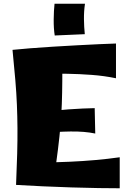

<svg xmlns="http://www.w3.org/2000/svg" viewBox="-20 -1003 688 1028"><path d="M66 -13Q70 -107 72 -180Q74 -253 73.5 -316.5Q73 -380 70.5 -442Q68 -504 62 -575Q56 -646 47 -736L314 -714Q314 -633 313.5 -568.5Q313 -504 311 -447Q309 -390 304 -331.5Q299 -273 290.5 -204.5Q282 -136 269 -47ZM621 5Q576 5 508.5 4Q441 3 363 0.5Q285 -2 208 -5.5Q131 -9 66 -13L117 -131Q164 -131 224.5 -132.5Q285 -134 353 -137Q421 -140 489.5 -146Q558 -152 621 -161ZM490 -288Q433 -300 357.5 -299Q282 -298 191 -289L190 -401Q270 -412 348 -417.5Q426 -423 487 -424ZM601 -584Q538 -597 471 -602Q404 -607 341 -608Q278 -609 226 -608Q174 -607 142 -607L47 -736Q85 -740 141.5 -744.5Q198 -749 263 -753Q328 -757 392.5 -760.5Q457 -764 511.5 -766.5Q566 -769 601 -770ZM273 -813Q267 -851 267.5 -898.5Q268 -946 272 -983H435Q429 -943 429.5 -900.5Q430 -858 434 -820Z"/></svg>

Font: Marhey Light
Style: Regular
Weight: 300
Designer: Nur Syamsi & Bustanul Arifin
Foundry: Namelatype
Version: Version 1.000